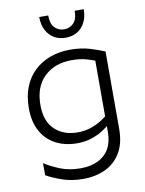

<svg xmlns="http://www.w3.org/2000/svg" viewBox="-98 -813 792 1049"><g transform="rotate(-10 298.0 -288.5)"><path d="M518.1 -68.4Q518.1 14.2 485.9 66.3Q453.7 118.4 399.6 143.2Q345.5 168 278.6 168Q214.1 168 161.4 149.5Q108.7 131.1 75.7 111.8V44.8Q111.9 68.4 161.5 88.3Q211.1 108.3 273.9 108.3Q329.2 108.3 369.8 89.1Q410.4 69.9 432.4 32.1Q454.3 -5.7 454.3 -61.9V-472L467.7 -452Q439.9 -463.2 406.5 -472.7Q373.2 -482.1 326.4 -482.1Q233.3 -482.1 175 -426.8Q116.8 -371.5 116.8 -268.9Q116.8 -180.6 165.2 -134.2Q213.6 -87.8 292.1 -87.8Q332.8 -87.8 366.5 -99.5Q400.2 -111.3 426 -128Q451.7 -144.8 466.9 -158.4V-104.8Q451.9 -90.1 424.8 -72.4Q397.8 -54.7 361.1 -42.2Q324.5 -29.6 279.9 -29.6Q211.9 -29.6 160.3 -56.9Q108.7 -84.1 80.1 -136.4Q51.5 -188.8 51.5 -263.2Q51.5 -330.7 72.4 -382.3Q93.3 -433.9 131 -468.9Q168.7 -503.8 218.9 -521.9Q269 -540 326.7 -540Q388.4 -540 435.5 -526Q482.6 -512 518.1 -496.7ZM316.9 -608.5Q280.5 -608.5 253 -625Q225.5 -641.4 209.7 -672.2Q193.9 -703.1 193.9 -744.9H243.7Q243.7 -698.1 265 -676.5Q286.3 -655 316.9 -655Q347.5 -655 369.2 -676.5Q390.8 -698.1 390.8 -744.9H440.9Q440.9 -703.1 425.1 -672.2Q409.3 -641.4 381.8 -625Q354.3 -608.5 316.9 -608.5Z"/></g></svg>

Font: Roundo Variable
Style: Regular
Weight: 200
Designer: Shiva Nallaperumal
Foundry: Indian Type Foundry
Version: Version 2.000